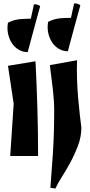

<svg xmlns="http://www.w3.org/2000/svg" viewBox="-20 -901 517 1109"><path d="M212 -865Q205 -840 195.5 -805.5Q186 -771 176 -734Q166 -697 156.5 -661.5Q147 -626 140 -600Q112 -600 88 -614Q64 -628 48.5 -652Q33 -676 26.5 -706.5Q20 -737 26 -770Q63 -788 97 -790.5Q131 -793 158 -793L176 -876Q186 -877 196.5 -874Q207 -871 212 -865ZM200 0H39L59 -302L26 -521L185 -547Q192 -412 196 -274.5Q200 -137 200 0ZM444 -870Q437 -845 427.5 -810.5Q418 -776 408 -739Q398 -702 388.5 -666.5Q379 -631 372 -605Q344 -605 320 -619Q296 -633 280.5 -657Q265 -681 258.5 -711.5Q252 -742 258 -775Q295 -793 329 -795.5Q363 -798 390 -798L408 -881Q418 -882 428.5 -879Q439 -876 444 -870ZM271 184Q277 110 285 -7.5Q293 -125 293 -262Q293 -316 285.5 -383.5Q278 -451 268 -525L425 -553Q423 -498 425 -441.5Q427 -385 431.5 -333.5Q436 -282 441 -238Q446 -194 450 -164Q450 -111 430 -58.5Q410 -6 385 40Q362 82 337.5 120.5Q313 159 300 188Z"/></svg>

Font: Trickster
Style: Regular
Weight: 400
Designer: Jean-Baptiste Morizot
Foundry: Jean-Baptiste Morizot
Version: Version 2.000;PS 2.0;hotconv 1.0.88;makeotf.lib2.5.647800